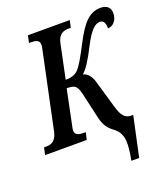

<svg xmlns="http://www.w3.org/2000/svg" viewBox="-182 -834 1007 1157"><g transform="rotate(-20 321.5 -255.0)"><path d="M459 210H509L564 -46H552C511 -46 490 -74 474 -132L424 -304C412 -348 390 -373 362 -379C387 -400 416 -442 459 -527C505 -617 537 -642 566 -642C594 -642 600 -614 600 -588C634 -589 661 -619 661 -664C661 -698 641 -720 599 -720C533 -720 486 -680 423 -558C384 -482 357 -436 338 -415C320 -395 295 -384 254 -384L299 -600C311 -660 344 -668 380 -668H390L400 -714H132L122 -668H132C166 -668 189 -663 189 -632C189 -626 187 -612 184 -601L81 -113C68 -54 36 -46 3 -46H-8L-18 0H249L260 -46H249C216 -46 191 -51 191 -82C191 -88 194 -102 197 -116L242 -334C294 -334 308 -325 322 -265L359 -102C372 -49 392 -25 425 -1C485 45 477 110 459 210Z"/></g></svg>

Font: Noto Serif Condensed Semi
Style: Italic
Weight: 600
Width: 3
Italic angle: -12°
Designer: Monotype Design Team
Foundry: Monotype Imaging Inc.
Version: Version 1.901